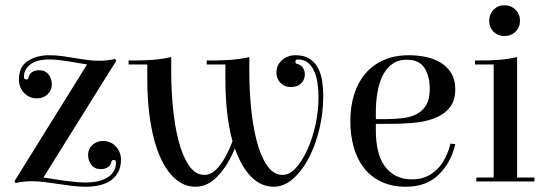

<svg xmlns="http://www.w3.org/2000/svg" viewBox="-20 -690 2085 730"><path d="M166 -480Q194 -480 217 -476.5Q240 -473 262.5 -469.5Q285 -466 308 -462.5Q331 -459 359 -459Q373 -459 389.5 -461Q406 -463 418 -466L422 -459L145 -15H146Q161 -13 181.5 -9.5Q202 -6 224.5 -3Q247 0 268.5 2Q290 4 306 4Q328 4 348.5 0Q369 -4 385 -13Q401 -22 411 -36.5Q421 -51 421 -73Q421 -78 418 -80Q415 -82 412 -82Q405 -82 403 -73Q401 -62 390.5 -54.5Q380 -47 363 -47Q340 -47 327.5 -63Q315 -79 315 -101Q315 -124 331.5 -139Q348 -154 371 -154Q401 -154 420.5 -133Q440 -112 440 -83Q440 -55 429 -35Q418 -15 400 -3Q382 9 357.5 14.5Q333 20 306 20Q278 20 252.5 16.5Q227 13 202 9.5Q177 6 151.5 2.5Q126 -1 98 -1Q84 -1 67.5 1Q51 3 39 6L35 -1L311 -445Q296 -447 277.5 -450.5Q259 -454 239.5 -457Q220 -460 201 -462Q182 -464 166 -464Q148 -464 131 -460.5Q114 -457 100.5 -448.5Q87 -440 79 -427.5Q71 -415 71 -397Q71 -392 74 -390Q77 -388 80 -388Q88 -388 89 -397Q91 -408 101.5 -415.5Q112 -423 129 -423Q152 -423 164.5 -407Q177 -391 177 -369Q177 -346 160.5 -331Q144 -316 121 -316Q91 -316 71.5 -337Q52 -358 52 -387Q52 -437 86 -458.5Q120 -480 166 -480Z M1055 -25Q1081 -25 1105 -51.5Q1129 -78 1148.5 -120.5Q1168 -163 1179.5 -215.5Q1191 -268 1191 -320Q1191 -346 1187.5 -372Q1184 -398 1175 -418.5Q1166 -439 1151 -451.5Q1136 -464 1113 -464Q1103 -464 1103 -455Q1103 -448 1112 -446Q1123 -444 1131 -433.5Q1139 -423 1139 -406Q1138 -384 1123.5 -371.5Q1109 -359 1086 -359Q1062 -359 1046.5 -375Q1031 -391 1031 -414Q1031 -443 1052.5 -461.5Q1074 -480 1103 -480Q1135 -480 1155.5 -467.5Q1176 -455 1188 -433.5Q1200 -412 1204.5 -383.5Q1209 -355 1209 -324Q1209 -262 1194.5 -200.5Q1180 -139 1154.5 -90Q1129 -41 1094.5 -10.5Q1060 20 1021 20Q972 20 934.5 -18.5Q897 -57 873 -126Q847 -62 808.5 -21Q770 20 724 20Q681 20 647 -9.5Q613 -39 589 -93Q565 -147 552.5 -222.5Q540 -298 540 -389V-445H469V-460H490Q527 -460 561 -462.5Q595 -465 631 -473V-412Q631 -350 637.5 -281.5Q644 -213 658.5 -156Q673 -99 697.5 -62Q722 -25 758 -25Q788 -25 816 -61.5Q844 -98 864 -153Q837 -251 837 -389V-445H766V-460H787Q824 -460 858 -462.5Q892 -465 928 -473V-412Q928 -350 934.5 -281.5Q941 -213 955.5 -156Q970 -99 994.5 -62Q1019 -25 1055 -25Z M1535 -480Q1569 -480 1601 -473Q1633 -466 1657.5 -450.5Q1682 -435 1696.5 -410.5Q1711 -386 1711 -352Q1711 -306 1688.5 -279.5Q1666 -253 1629.5 -239.5Q1593 -226 1547.5 -222.5Q1502 -219 1456 -219H1409V-190Q1409 -153 1416.5 -119.5Q1424 -86 1440.5 -61.5Q1457 -37 1483.5 -22.5Q1510 -8 1547 -8Q1578 -8 1602 -19Q1626 -30 1644 -48.5Q1662 -67 1674 -92Q1686 -117 1693 -144L1711 -142Q1695 -72 1648 -26Q1601 20 1524 20Q1470 20 1430 1Q1390 -18 1364 -51Q1338 -84 1325 -130Q1312 -176 1312 -230Q1312 -285 1326.5 -331Q1341 -377 1369 -410Q1397 -443 1438.5 -461.5Q1480 -480 1535 -480ZM1444 -237Q1481 -237 1512.5 -241Q1544 -245 1566.5 -257.5Q1589 -270 1601.5 -292.5Q1614 -315 1614 -352Q1614 -400 1594 -431.5Q1574 -463 1526 -463Q1492 -463 1469 -445Q1446 -427 1433 -398.5Q1420 -370 1414.5 -335Q1409 -300 1409 -265V-237Z M1946 -15H2012V0H1791V-15H1857V-445H1786V-460H1807Q1843 -460 1877 -462.5Q1911 -465 1946 -473ZM1840 -611Q1840 -636 1856.5 -653Q1873 -670 1898 -670Q1923 -670 1940 -653Q1957 -636 1957 -611Q1957 -586 1940 -569.5Q1923 -553 1898 -553Q1873 -553 1856.5 -569.5Q1840 -586 1840 -611Z"/></svg>

Font: Elsie
Style: Regular
Weight: 400
Designer: Alejandro Inler
Foundry: Alejandro Inler
Version: 1.001